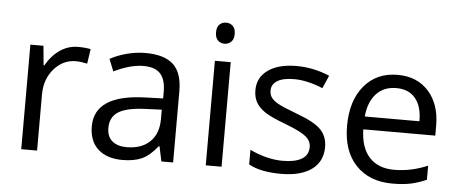

<svg xmlns="http://www.w3.org/2000/svg" viewBox="-50 -852 2335 979"><g transform="rotate(5 1117.5 -362.0)"><path d="M330.1 -544.9Q365.7 -544.9 394 -539.1L382.8 -463.9Q349.6 -471.2 324.2 -471.2Q259.3 -471.2 213.1 -418.5Q167 -365.7 167 -287.1V0H85.9V-535.2H152.8L162.1 -436H166Q195.8 -488.3 237.8 -516.6Q279.8 -544.9 330.1 -544.9Z M803.2 0 787.1 -76.2H783.2Q743.2 -25.9 703.4 -8.1Q663.6 9.8 604 9.8Q524.4 9.8 479.2 -31.2Q434.1 -72.3 434.1 -147.9Q434.1 -310.1 693.4 -317.9L784.2 -320.8V-354Q784.2 -417 757.1 -447Q730 -477.1 670.4 -477.1Q603.5 -477.1 519 -436L494.1 -498Q533.7 -519.5 580.8 -531.7Q627.9 -543.9 675.3 -543.9Q771 -543.9 817.1 -501.5Q863.3 -459 863.3 -365.2V0ZM620.1 -57.1Q695.8 -57.1 739 -98.6Q782.2 -140.1 782.2 -214.8V-263.2L701.2 -259.8Q604.5 -256.3 561.8 -229.7Q519 -203.1 519 -147Q519 -103 545.7 -80.1Q572.3 -57.1 620.1 -57.1Z M1111.3 0H1030.3V-535.2H1111.3ZM1023.4 -680.2Q1023.4 -708 1037.1 -720.9Q1050.8 -733.9 1071.3 -733.9Q1090.8 -733.9 1105 -720.7Q1119.1 -707.5 1119.1 -680.2Q1119.1 -652.8 1105 -639.4Q1090.8 -626 1071.3 -626Q1050.8 -626 1037.1 -639.4Q1023.4 -652.8 1023.4 -680.2Z M1628.4 -146Q1628.4 -71.3 1572.8 -30.8Q1517.1 9.8 1416.5 9.8Q1310.1 9.8 1250.5 -23.9V-99.1Q1289.1 -79.6 1333.3 -68.4Q1377.4 -57.1 1418.5 -57.1Q1481.9 -57.1 1516.1 -77.4Q1550.3 -97.7 1550.3 -139.2Q1550.3 -170.4 1523.2 -192.6Q1496.1 -214.8 1417.5 -245.1Q1342.8 -272.9 1311.3 -293.7Q1279.8 -314.5 1264.4 -340.8Q1249 -367.2 1249 -403.8Q1249 -469.2 1302.2 -507.1Q1355.5 -544.9 1448.2 -544.9Q1534.7 -544.9 1617.2 -509.8L1588.4 -443.8Q1507.8 -477.1 1442.4 -477.1Q1384.8 -477.1 1355.5 -459Q1326.2 -440.9 1326.2 -409.2Q1326.2 -387.7 1337.2 -372.6Q1348.1 -357.4 1372.6 -343.8Q1397 -330.1 1466.3 -304.2Q1561.5 -269.5 1595 -234.4Q1628.4 -199.2 1628.4 -146Z M1986.3 9.8Q1867.7 9.8 1799.1 -62.5Q1730.5 -134.8 1730.5 -263.2Q1730.5 -392.6 1794.2 -468.8Q1857.9 -544.9 1965.3 -544.9Q2065.9 -544.9 2124.5 -478.8Q2183.1 -412.6 2183.1 -304.2V-252.9H1814.5Q1816.9 -158.7 1862.1 -109.9Q1907.2 -61 1989.3 -61Q2075.7 -61 2160.2 -97.2V-24.9Q2117.2 -6.3 2078.9 1.7Q2040.5 9.8 1986.3 9.8ZM1964.4 -477.1Q1899.9 -477.1 1861.6 -435.1Q1823.2 -393.1 1816.4 -318.8H2096.2Q2096.2 -395.5 2062 -436.3Q2027.8 -477.1 1964.4 -477.1Z"/></g></svg>

Font: f01972551
Style: Regular
Weight: 400
Foundry: Ascender Corporation
Version: Version 1.10